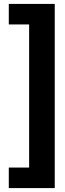

<svg xmlns="http://www.w3.org/2000/svg" viewBox="-20 -841 333 982"><path d="M260 121H25V16H129V-716H25V-821H260Z"/></svg>

Font: Fira Sans Condensed SemiBold
Style: Regular
Weight: 600
Width: 3
Designer: bBox Type GmbH & Carrois Corporate GbR & Edenspiekermann AG
Foundry: bBox Type GmbH & Carrois Corporate GbR & Edenspiekermann AG
Version: Version 4.301